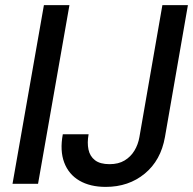

<svg xmlns="http://www.w3.org/2000/svg" viewBox="-20 -720 756 752"><path d="M29 0 152 -700H252L129 0ZM394 12Q333 12 291 -12.5Q249 -37 231.5 -83.5Q214 -130 226 -194H327Q321 -161 326.5 -134.5Q332 -108 352 -92.5Q372 -77 409 -77Q444 -77 468 -91.5Q492 -106 506.5 -130Q521 -154 526 -183L616 -700H716L626 -183Q610 -92 547 -40Q484 12 394 12Z"/></svg>

Font: DM Sans 17pt Medium
Style: Italic
Weight: 500
Italic angle: -10°
Version: Version 4.004;gftools[0.9.30]